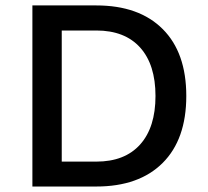

<svg xmlns="http://www.w3.org/2000/svg" viewBox="-20 -680 760 700"><path d="M331.1 -660.2Q486.8 -660.2 573 -574.2Q659.2 -488.3 659.2 -330.1Q659.2 -171.9 573 -85.9Q486.8 0 331.1 0H98.1V-660.2ZM331.1 -90.8Q435.1 -90.8 491 -153.3Q546.9 -215.8 546.9 -330.1Q546.9 -444.3 491 -506.6Q435.1 -568.8 331.1 -568.8H205.1V-90.8Z"/></svg>

Font: Work Sans Medium
Style: Regular
Weight: 500
Designer: Wei Huang
Foundry: Wei Huang
Version: Version 2.012